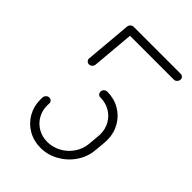

<svg xmlns="http://www.w3.org/2000/svg" viewBox="-163 -588 657 657"><g transform="rotate(45 165.0 -259.5)"><path d="M165.6 -281.1Q165.6 -288.1 170.6 -293Q175.6 -297.8 182.2 -297.8Q215.2 -297.8 241.9 -282.4Q268.5 -267 283.9 -240.2Q299.3 -213.3 299.3 -181.1Q299.3 -173.7 298.9 -170L295.2 -127.8Q292.2 -93 272.4 -63.7Q252.6 -34.4 221.7 -17.2Q190.7 0 156.3 0Q123.3 0 96.7 -15.4Q70 -30.7 54.6 -57.4Q39.3 -84.1 39.3 -116.3Q39.3 -124.1 39.6 -127.8Q40.4 -134.1 45.2 -138.7Q50 -143.3 56.3 -143.3Q62.6 -143.3 66.9 -138.7Q71.1 -134.1 70.4 -127.8Q70 -124.8 70 -118.9Q70 -94.4 81.5 -74.3Q93 -54.1 113.3 -42.4Q133.7 -30.7 158.5 -30.7Q184.8 -30.7 208.5 -43.7Q232.2 -56.7 247.2 -79.1Q262.2 -101.5 264.4 -127.8L268.1 -170Q268.5 -172.6 268.5 -178.1Q268.5 -203 256.9 -223.3Q245.2 -243.7 224.8 -255.4Q204.4 -267 179.3 -267Q173.3 -267 169.4 -271.1Q165.6 -275.2 165.6 -281.1ZM71.9 -319.3Q65.6 -319.3 61.3 -323.9Q57 -328.5 57.8 -334.8L72.6 -503.3H103.3L88.5 -334.8Q87.8 -328.5 83 -323.9Q78.1 -319.3 71.9 -319.3ZM72.6 -501.9Q72.6 -508.5 77.6 -513.5Q82.6 -518.5 89.3 -518.5H316.3Q322.2 -518.5 326.3 -514.6Q330.4 -510.7 330.4 -505.2Q330.4 -498.1 325.4 -493Q320.4 -487.8 314.1 -487.8H86.7Q80.7 -487.8 76.7 -491.9Q72.6 -495.9 72.6 -501.9Z"/></g></svg>

Font: 26F Galaxy Sans Ultra Light
Style: Italic
Weight: 200
Italic angle: -5°
Designer: C₂₉H₂₅N₃O₅
Version: Version 1.200